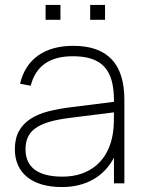

<svg xmlns="http://www.w3.org/2000/svg" viewBox="-20 -740 582 775"><path d="M344 -720H404V-660H344ZM164 -720H224V-660H164ZM276 -555Q482 -555 482 -338V0H440V-103.5Q409.5 -46 355.8 -15.5Q302 15 229.5 15Q184.5 15 149.5 4.8Q114.5 -5.5 90 -25Q65.5 -44.5 52.8 -73Q40 -101.5 40 -137.5Q40 -182 57 -211.8Q74 -241.5 104 -260.8Q134 -280 175.2 -290.5Q216.5 -301 264.5 -307L440 -329V-334Q440 -381.5 430.5 -415.2Q421 -449 400.8 -470.8Q380.5 -492.5 349 -502.8Q317.5 -513 274 -513Q134 -513 104 -394L61 -402Q78.5 -476.5 133.8 -515.8Q189 -555 276 -555ZM264.5 -264.5Q215 -258.5 180.5 -248.5Q146 -238.5 124.2 -223.2Q102.5 -208 92.8 -187Q83 -166 83 -137.5Q83 -83 120.5 -55Q158 -27 232.5 -27Q274.5 -27 309.2 -39Q344 -51 370.2 -73.8Q396.5 -96.5 413.2 -129.5Q430 -162.5 436 -204Q439 -224 439.5 -246.2Q440 -268.5 440 -286.5Z"/></svg>

Font: Vela Sans ExtLt
Style: Regular
Weight: 200
Designer: Principal design: Mikhail Sharanda - project Manrope.
Design modification: Ravid Balaliev
Foundry: Mikhail Sharanda
Version: Version 1.001